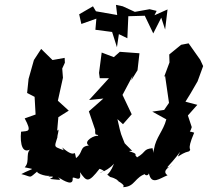

<svg xmlns="http://www.w3.org/2000/svg" viewBox="-20 -745 859 793"><path d="M316 -646 378 -668 374 -622 443 -613 463 -550 471 -604 506 -587 510 -678 578 -680 613 -607 646 -672 662 -623 672 -706 618 -682 627 -700 598 -707 537 -696 487 -719 459 -725 464 -683 373 -699 383 -687 364 -719 307 -686ZM539 -104C549 -116 489 -122 526 -122C488 -159 474 -177 497 -148C478 -198 482 -177 465 -253L488 -232L524 -273L486 -353L528 -432L522 -413L548 -455L556 -525L475 -531L450 -509L400 -528L389 -444L392 -422H430L348 -332L407 -338L347 -285L373 -209C372 -175 380 -198 386 -183C374 -190 320 -161 347 -144C307 -140 325 -115 294 -92C284 -140 299 -81 237 -136C251 -112 266 -70 260 -117C200 -145 201 -126 220 -187C207 -153 232 -229 216 -204L221 -261L264 -288L219 -329L240 -424L237 -462L248 -486L247 -506L191 -496L201 -493L150 -543L120 -497L98 -419L92 -361L123 -345V-344L127 -272L82 -256C113 -198 96 -205 67 -201C62 -151 72 -98 118 -137C77 -119 108 -80 82 -54C127 -43 121 -54 68 -26C117 -14 95 -5 140 -42C114 -33 170 -15 185 -19C164 -10 223 -24 186 -6C239 0 231 -1 220 -13C247 4 284 25 280 -10C285 -19 319 15 310 -34C338 5 344 13 392 -49C360 -51 393 -53 410 -38C366 -26 417 -30 451 -69C426 -6 412 -35 435 -14C480 -4 479 26 462 -9C456 3 502 16 488 28C540 27 534 -15 588 -29C565 -31 588 -10 595 -29C606 22 640 -9 672 -21C641 -42 698 -66 688 -60C652 -43 679 -57 724 -118C704 -79 720 -111 761 -120C776 -136 746 -113 782 -197C726 -217 756 -164 772 -220L756 -268L795 -312L746 -325L767 -359L796 -409L819 -472L807 -498L759 -566L728 -560L679 -520L680 -487L658 -428L662 -431L678 -320L658 -291L609 -284L667 -252C654 -203 624 -178 616 -129C610 -112 619 -92 610 -133C570 -129 586 -118 546 -95Z"/></svg>

Font: Asimov Aggro
Style: CondIt
Weight: 500
Designer: Google
Version: Version 2.000980; 2014